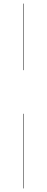

<svg xmlns="http://www.w3.org/2000/svg" viewBox="-20 -800 260 1070"><path d="M109 -779.9H111.5V-409H109ZM109 -166H111.5V250H109Z"/></svg>

Font: Bodoni* 72pt Medium
Style: Regular
Weight: 500
Version: Version 2.3